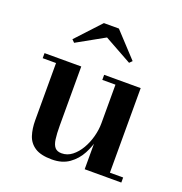

<svg xmlns="http://www.w3.org/2000/svg" viewBox="-127 -805 877 926"><g transform="rotate(20 311.0 -342.0)"><path d="M238.5 10Q181.5 10 151.2 -9.8Q121 -29.5 110 -63.5Q99 -97.5 99 -141V-434H30.5V-460H219V-157Q219 -115 222.8 -87.8Q226.5 -60.5 238 -47.2Q249.5 -34 272.5 -34Q302 -34 326 -52.8Q350 -71.5 367.5 -101.5Q385 -131.5 394.5 -167Q404 -202.5 404 -236L421 -237Q421 -203 412 -160.5Q403 -118 382.5 -79.2Q362 -40.5 326.5 -15.2Q291 10 238.5 10ZM404 0V-434H336.5V-460H524V-26H592V0ZM147.5 -555.5 134 -569 250 -694H327L443 -569L429.5 -555.5L288 -634Z"/></g></svg>

Font: Bodoni Moda 9pt SemiBold
Style: Regular
Weight: 600
Designer: Owen Earl
Foundry: indestructible type
Version: Version 2.005